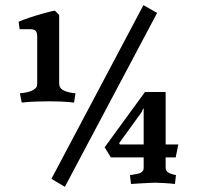

<svg xmlns="http://www.w3.org/2000/svg" viewBox="-20 -707 771 743"><path d="M179 -15 535 -687 588 -657 231 16ZM209 -649.3V-383.7Q209 -367 223 -358.7Q231 -354 242.5 -351Q254 -348 263 -347Q272 -346 272 -346L266.6 -310Q243 -313 215 -314Q187 -315 169.8 -315Q152.6 -315 119.8 -314Q87 -313 64.2 -310L57 -346Q57 -346 66.5 -347Q76 -348 88.5 -351Q101 -354 109 -359Q117 -364 120.5 -369Q124 -374 124 -384V-565Q124 -581 118 -587.5Q112 -594 96 -594H56L52 -622.8Q68 -630 95 -639Q122 -648 149 -655.5Q176 -663 192 -666ZM621 -98V-58Q621 -45 632 -39Q639 -34.7 650 -32Q661 -29.3 661 -29.3L657 5Q641.1 3 617.7 1.5Q594.3 0 580.5 0Q572 0 554 1Q536 2 517.5 3Q499 4 487 5L483 -29.3Q483 -29.3 500.1 -32Q517.3 -34.7 525 -39Q530 -42 533 -46Q536 -50 536 -58V-98H409L385 -137L541 -351H621V-148H670L660 -98ZM441 -153 444 -148H536V-286L534 -287L528 -273Z"/></svg>

Font: Buenard
Style: Regular
Weight: 400
Version: Version 2.000